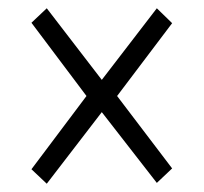

<svg xmlns="http://www.w3.org/2000/svg" viewBox="-20 -529 492 464"><path d="M93 -85 56 -120 189 -297 56 -474 93 -509 226 -336 359 -509 396 -473 263 -297 396 -122 359 -87 226 -258Z"/></svg>

Font: Georama Light
Style: Regular
Weight: 300
Designer: Jean-Baptiste Levee
Foundry: Production Type
Version: Version 1.000